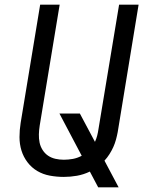

<svg xmlns="http://www.w3.org/2000/svg" viewBox="-20 -755 640 827"><path d="M403 52 367 -16Q340 -3 311.5 2Q283 7 255 7Q224 7 194.5 1.5Q165 -4 140.5 -18.5Q116 -33 98.5 -56Q81 -79 72.5 -106.5Q64 -134 64 -164.5Q64 -195 69 -226L153 -735H237L151 -214Q148 -195 147.5 -176.5Q147 -158 150.5 -141Q154 -124 163.5 -109Q173 -94 187 -84.5Q201 -75 218.5 -71Q236 -67 255 -67Q274 -67 293.5 -70.5Q313 -74 332 -84L236 -266H324L389 -144Q395 -157 398.5 -170.5Q402 -184 404 -198L493 -735H577L487 -186Q484 -170 479.5 -153.5Q475 -137 468 -121.5Q461 -106 451.5 -91Q442 -76 430 -63L491 52Z"/></svg>

Font: Iosevka Extended
Style: Italic
Weight: 400
Width: 7
Italic angle: -9°
Monospace: yes
Designer: Belleve Invis
Foundry: Belleve Invis
Version: Version 32.5.0; ttfautohint (v1.8.4)